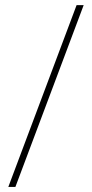

<svg xmlns="http://www.w3.org/2000/svg" viewBox="-20 -734 362 754"><path d="M12.7 0 280.8 -713.9H308.6L40.5 0Z"/></svg>

Font: Nokora Thin
Style: Regular
Weight: 100
Designer: Danh Hong
Version: Version 8.000; ttfautohint (v1.8.3)